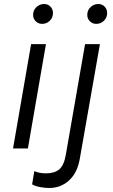

<svg xmlns="http://www.w3.org/2000/svg" viewBox="-20 -740 563 957"><path d="M135 -520H209L119 0H45ZM145 -666Q145 -689 161.5 -704.5Q178 -720 200 -720Q219 -720 231.5 -707Q244 -694 244 -675Q244 -652 228 -636.5Q212 -621 190 -621Q171 -621 158 -634Q145 -647 145 -666ZM140 179 151 113Q162 118 177 121Q192 124 209 124Q252 124 275.5 104Q299 84 308 32L404 -520H478L378 50Q366 121 324.5 159Q283 197 225 197Q204 197 180 192.5Q156 188 140 179ZM415 -666Q415 -689 431.5 -704.5Q448 -720 470 -720Q489 -720 501.5 -707Q514 -694 514 -675Q514 -652 498 -636.5Q482 -621 460 -621Q441 -621 428 -634Q415 -647 415 -666Z"/></svg>

Font: Fixel Italic Variable Display Thin
Style: Italic
Weight: 100
Italic angle: -10°
Designer: AlfaBravo + MacPaw
Foundry: Kyrylo Tkachov, Marchela Mozhyna, Serhii Makarenko, Maria Weinstein, Zakhar Kryvoshyya
Version: Version 1.210;Glyphs 3.2 (3217)